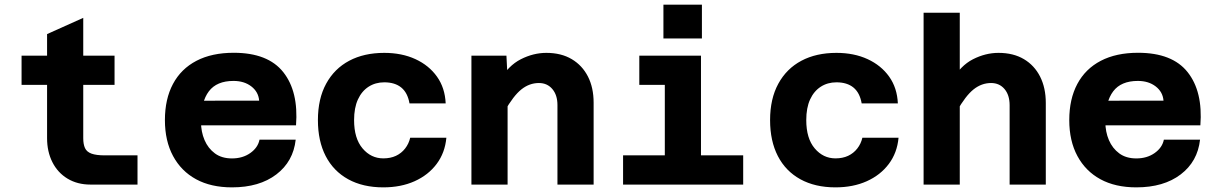

<svg xmlns="http://www.w3.org/2000/svg" viewBox="-20 -796 5240 828"><path d="M370 0Q314 0 271.5 -25.5Q229 -51 206 -96.5Q183 -142 183 -200V-649L339 -719V-200Q339 -174 346.5 -157.5Q354 -141 374.5 -133.5Q395 -126 432 -126H573V0ZM73 -430V-556H474V-430Z M980.4 12Q889.8 12 825.6 -23Q761.4 -58 726.3 -123.2Q691.2 -188.4 691.2 -278.2Q691.2 -368.8 726 -434Q760.8 -499.2 827.2 -533.8Q893.6 -568.4 988 -568.4Q1135.4 -568.4 1201.6 -484.9Q1267.8 -401.4 1256.6 -255.4H815.4L815.8 -361.6L1097.6 -362Q1094.6 -399.6 1063.9 -423.3Q1033.2 -447 987 -447Q914.6 -447 880.7 -402.2Q846.8 -357.4 846.8 -271.2Q846.8 -227.6 862.1 -191.9Q877.4 -156.2 906.8 -134.5Q936.2 -112.8 980.4 -112.8Q1026.6 -112.8 1059.5 -136.1Q1092.4 -159.4 1099.2 -193.8H1255.2Q1244.8 -99.4 1171.6 -43.7Q1098.4 12 980.4 12Z M1633 12Q1545 12 1481.5 -23Q1418 -58 1384.5 -123Q1351 -188 1351 -278Q1351 -370 1386.5 -435Q1422 -500 1486 -534Q1550 -568 1637 -568Q1713 -568 1771.5 -541Q1830 -514 1864.5 -465.5Q1899 -417 1902 -350H1746Q1738 -396 1710.5 -418.5Q1683 -441 1637 -441Q1599 -441 1569.5 -422Q1540 -403 1523.5 -367Q1507 -331 1507 -278Q1507 -199 1543.5 -156Q1580 -113 1633 -113Q1664 -113 1687.5 -124Q1711 -135 1727 -155.5Q1743 -176 1749 -202H1905Q1899 -137 1863 -89Q1827 -41 1768 -14.5Q1709 12 1633 12Z M2384 0V-343Q2384 -386 2362 -412Q2340 -438 2304 -438Q2263 -438 2228.5 -410.5Q2194 -383 2156 -316L2134 -448Q2172 -513 2226 -540.5Q2280 -568 2336 -568Q2400 -568 2445.5 -541Q2491 -514 2515.5 -466Q2540 -418 2540 -353V0ZM2013 0V-556H2164L2169 -457V0Z M2847 0V-556H3003V0ZM2667 0V-126H3185V0ZM2737 -430V-556H2925V-430ZM2841 -630V-776H3007V-630Z M3583 12Q3495 12 3431.5 -23Q3368 -58 3334.5 -123Q3301 -188 3301 -278Q3301 -370 3336.5 -435Q3372 -500 3436 -534Q3500 -568 3587 -568Q3663 -568 3721.5 -541Q3780 -514 3814.5 -465.5Q3849 -417 3852 -350H3696Q3688 -396 3660.5 -418.5Q3633 -441 3587 -441Q3549 -441 3519.5 -422Q3490 -403 3473.5 -367Q3457 -331 3457 -278Q3457 -199 3493.5 -156Q3530 -113 3583 -113Q3614 -113 3637.5 -124Q3661 -135 3677 -155.5Q3693 -176 3699 -202H3855Q3849 -137 3813 -89Q3777 -41 3718 -14.5Q3659 12 3583 12Z M4334 0V-342Q4334 -386 4312 -412Q4290 -438 4254 -438Q4213 -438 4178.5 -410.5Q4144 -383 4106 -316L4084 -447Q4122 -513 4176 -540.5Q4230 -568 4286 -568Q4350 -568 4395.5 -541Q4441 -514 4465.5 -465.5Q4490 -417 4490 -352V0ZM3963 0V-741H4119V0Z M4880.4 12Q4789.8 12 4725.6 -23Q4661.4 -58 4626.3 -123.2Q4591.2 -188.4 4591.2 -278.2Q4591.2 -368.8 4626 -434Q4660.8 -499.2 4727.2 -533.8Q4793.6 -568.4 4888 -568.4Q5035.4 -568.4 5101.6 -484.9Q5167.8 -401.4 5156.6 -255.4H4715.4L4715.8 -361.6L4997.6 -362Q4994.6 -399.6 4963.9 -423.3Q4933.2 -447 4887 -447Q4814.6 -447 4780.7 -402.2Q4746.8 -357.4 4746.8 -271.2Q4746.8 -227.6 4762.1 -191.9Q4777.4 -156.2 4806.8 -134.5Q4836.2 -112.8 4880.4 -112.8Q4926.6 -112.8 4959.5 -136.1Q4992.4 -159.4 4999.2 -193.8H5155.2Q5144.8 -99.4 5071.6 -43.7Q4998.4 12 4880.4 12Z"/></svg>

Font: Azeret Mono Thin
Style: Regular
Weight: 100
Designer: Martin Vácha
Foundry: Displaay
Version: Version 1.002